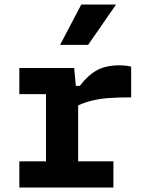

<svg xmlns="http://www.w3.org/2000/svg" viewBox="-20 -838 660 858"><path d="M320.6 -435.8H329.2V-0.2H185.6V-439.7L208.1 -417.2H66.4V-534.2H311.4ZM306.6 -356V-454.3H336.8Q372.7 -501.7 412.8 -523.9Q452.9 -546.1 513.6 -546.1Q542.3 -546.1 566.1 -540.2V-402.9Q504.6 -402.9 461.9 -399.6Q419.3 -396.2 381.7 -386Q344 -375.8 306.6 -356ZM66.4 -117H486.8V0H66.4ZM373.8 -637.4 498.6 -817.7H343.2L248.4 -637.4Z"/></svg>

Font: Monaspace Neon Var ExtraLight
Style: Regular
Weight: 200
Designer: Riley Cran and the Lettermatic Team
Version: Version 1.200 (Monaspace Neon Var)